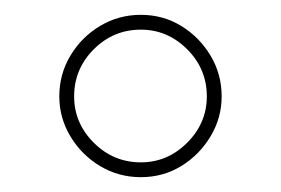

<svg xmlns="http://www.w3.org/2000/svg" viewBox="-20 -830 379 259"><path d="M170 -591Q140 -591 115 -606Q90 -621 75 -646Q60 -671 60 -700Q60 -730 75 -755Q90 -780 115 -795Q140 -810 170 -810Q200 -810 224.5 -795Q249 -780 264 -755Q279 -730 279 -700Q279 -671 264 -646Q249 -621 224.5 -606Q200 -591 170 -591ZM80 -700Q80 -664 106.5 -637.5Q133 -611 170 -611Q206 -611 232.5 -637.5Q259 -664 259 -700Q259 -737 232.5 -763.5Q206 -790 170 -790Q133 -790 106.5 -763.5Q80 -737 80 -700Z"/></svg>

Font: Big Shoulders Display Thin
Style: Regular
Weight: 100
Designer: Patric King
Foundry: XO Type Co
Version: Version 1.000; ttfautohint (v1.8.2)